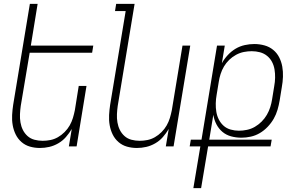

<svg xmlns="http://www.w3.org/2000/svg" viewBox="-20 -755 1540 990"><path d="M186 8Q159 8 134.5 1Q110 -6 91 -22.5Q72 -39 61 -61.5Q50 -84 45.5 -109.5Q41 -135 42.5 -162Q44 -189 48 -215L134 -735H174L139 -520H461L455 -483H133L87 -209Q84 -188 83 -166.5Q82 -145 85.5 -124Q89 -103 98 -85Q107 -67 122 -53.5Q137 -40 157.5 -34.5Q178 -29 200 -29Q220 -29 240 -33Q260 -37 278.5 -47.5Q297 -58 313 -74Q329 -90 339.5 -108.5Q350 -127 356 -147Q362 -167 366 -187L386 -312H426L375 0H335L350 -90Q337 -68 320 -48.5Q303 -29 280.5 -16Q258 -3 234 2.5Q210 8 186 8Z M686 8Q659 8 634.5 1Q610 -6 591 -22.5Q572 -39 561 -61.5Q550 -84 545.5 -109.5Q541 -135 542.5 -162Q544 -189 548 -215L628 -698H573L579 -735H674L587 -209Q584 -188 583 -166.5Q582 -145 585.5 -124Q589 -103 598 -85Q607 -67 622 -53.5Q637 -40 657.5 -34.5Q678 -29 700 -29Q720 -29 740 -33Q760 -37 778.5 -47.5Q797 -58 813 -74Q829 -90 839.5 -108.5Q850 -127 856 -147Q862 -167 866 -187L921 -520H961L875 0H835L850 -90Q837 -68 820 -48.5Q803 -29 780.5 -16Q758 -3 734 2.5Q710 8 686 8Z M977 215 1013 0H958L964 -35H1019L1099 -520H1139L1124 -429Q1136 -451 1154.5 -471Q1173 -491 1195 -504Q1217 -517 1242 -522.5Q1267 -528 1291 -528Q1318 -528 1343.5 -521Q1369 -514 1388.5 -498Q1408 -482 1419.5 -459.5Q1431 -437 1435.5 -411.5Q1440 -386 1439 -359Q1438 -332 1433 -305L1422 -237Q1418 -213 1411 -189Q1404 -165 1391.5 -143Q1379 -121 1360.5 -101.5Q1342 -82 1320 -69Q1298 -56 1273.5 -50.5Q1249 -45 1225 -45Q1197 -45 1171.5 -52Q1146 -59 1127 -75Q1108 -91 1096 -114Q1084 -137 1080 -163L1059 -35H1381L1375 0H1053L1017 215ZM1212 -81Q1232 -81 1253.5 -85.5Q1275 -90 1294 -101Q1313 -112 1329 -128Q1345 -144 1356 -163Q1367 -182 1373.5 -202.5Q1380 -223 1383 -243L1394 -311Q1398 -332 1398.5 -354Q1399 -376 1395.5 -397Q1392 -418 1382.5 -436Q1373 -454 1357 -467Q1341 -480 1320.5 -485.5Q1300 -491 1278 -491Q1258 -491 1237.5 -487Q1217 -483 1197.5 -472.5Q1178 -462 1162 -446.5Q1146 -431 1135 -412.5Q1124 -394 1117.5 -373.5Q1111 -353 1108 -333L1097 -266Q1093 -244 1092.5 -221.5Q1092 -199 1095.5 -178Q1099 -157 1108.5 -138.5Q1118 -120 1133 -106.5Q1148 -93 1169 -87Q1190 -81 1212 -81Z"/></svg>

Font: Iosevka Extralight Oblique
Style: Regular
Weight: 200
Italic angle: -9°
Monospace: yes
Designer: Belleve Invis
Foundry: Belleve Invis
Version: Version 32.5.0; ttfautohint (v1.8.4)